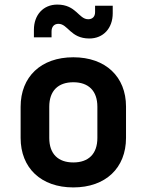

<svg xmlns="http://www.w3.org/2000/svg" viewBox="-20 -809 640 838"><path d="M370 -641C431 -641 472 -686 472 -751V-784H395V-756C395 -736 383 -725 365 -725C323 -725 313 -789 230 -789C169 -789 128 -744 128 -679V-646H205V-672C205 -693 217 -705 235 -705C277 -705 287 -641 370 -641ZM300 9C441 9 530 -76 530 -207V-344C530 -474 441 -559 300 -559C159 -559 70 -474 70 -343V-207C70 -76 159 9 300 9ZM300 -100C234 -100 195 -137 195 -207V-343C195 -413 234 -450 300 -450C366 -450 405 -413 405 -343V-207C405 -137 366 -100 300 -100Z"/></svg>

Font: Tekne LDO
Style: Bold
Weight: 700
Monospace: yes
Designer: Alessio Laiso, Mario Rullo, Paolo Rosset
Foundry: Alessio Laiso
Version: Version 1.000;hotconv 1.0.109;makeotfexe 2.5.65596